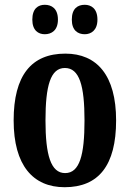

<svg xmlns="http://www.w3.org/2000/svg" viewBox="-20 -772 543 802"><path d="M334 -629C360 -629 387 -645 387 -690C387 -737 360 -752 334 -752C305 -752 280 -737 280 -690C280 -645 305 -629 334 -629ZM167 -629C195 -629 222 -645 222 -690C222 -737 195 -752 167 -752C140 -752 115 -737 115 -690C115 -645 140 -629 167 -629ZM250 10C392 10 465 -81 465 -269C465 -457 385 -548 253 -548C111 -548 37 -457 37 -269C37 -81 118 10 250 10ZM252 -49C192 -49 170 -125 170 -269C170 -414 191 -488 251 -488C312 -488 333 -414 333 -269C333 -125 313 -49 252 -49Z"/></svg>

Font: Noto Serif Bengali ExtraCondensed
Style: Bold
Weight: 700
Width: 2
Designer: Juan Bruce, Universal Thirst, Indian Type Foundry and the Monotype Design Team.
Foundry: Monotype Imaging Inc.
Version: Version 2.003